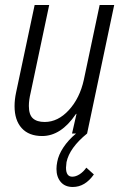

<svg xmlns="http://www.w3.org/2000/svg" viewBox="-20 -532 493 765"><path d="M324 136 354 163Q319 213 270 213Q239 213 222 193Q205 173 205 141Q205 128 208 113Q213 85 232.5 55.5Q252 26 283 0H267L285 -79L282 -77Q223 10 148 10Q95 10 66.5 -21.5Q38 -53 38 -109Q38 -135 44 -163L118 -512H176L102 -162Q95 -133 95 -110Q95 -75 111 -60.5Q127 -46 158 -46Q211 -46 254.5 -93.5Q298 -141 314 -214L377 -512H435L327 0Q257 57 245 114Q243 130 243 136Q243 172 268 172Q282 172 297 162.5Q312 153 324 136Z"/></svg>

Font: Decalotype Light Italic
Style: Regular
Weight: 300
Italic angle: -12°
Designer: Alfredo Marco Pradil
Foundry: Alfredo Marco Pradil
Version: Version 1.0